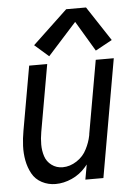

<svg xmlns="http://www.w3.org/2000/svg" viewBox="-54 -809 609 859"><g transform="rotate(-5 250.0 -379.5)"><path d="M182 -564 119 -619 276 -767H365L467 -612L392 -571L311 -707ZM161 8Q128 8 99.5 -7Q71 -22 56 -49.5Q41 -77 35 -109Q29 -141 30.5 -174.5Q32 -208 38 -241L89 -530H170L117 -229Q112 -201 112 -173.5Q112 -146 120 -121Q128 -96 149.5 -80Q171 -64 199 -64Q232 -64 262.5 -84Q293 -104 308 -135Q323 -164 329 -194L330 -199V-201L388 -530H469L376 0H295L307 -67Q302 -61 297 -55Q271 -25 234.5 -8.5Q198 8 161 8Z"/></g></svg>

Font: Iosevka SS08
Style: Italic
Weight: 400
Italic angle: -10°
Monospace: yes
Designer: Belleve Invis
Foundry: Belleve Invis
Version: 2.1.0; ttfautohint (v1.8.2)